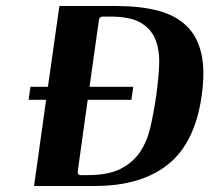

<svg xmlns="http://www.w3.org/2000/svg" viewBox="-20 -617 695 637"><path d="M81 -329H139L177 -597H367Q446 -597 504.5 -581.5Q563 -566 599 -531Q635 -496 648 -439Q661 -382 649 -299Q627 -143 537.5 -71.5Q448 0 295 0H93L133 -286H75ZM248 -36H271Q339 -36 379.5 -56.5Q420 -77 444 -112Q468 -147 479 -195Q490 -243 498 -298Q506 -353 508 -401Q510 -449 496 -485Q482 -521 447 -541.5Q412 -562 345 -562H322Q309 -562 308 -549L277 -329H422L416 -286H271L238 -49Q237 -36 248 -36Z"/></svg>

Font: Gamine
Style: Bold Italic
Weight: 700
Designer: Tapiwanashe Sebastian Garikayi
Version: Version 1.000